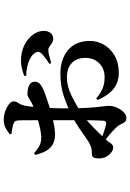

<svg xmlns="http://www.w3.org/2000/svg" viewBox="147 -776 705 1040"><g transform="rotate(-90 500.0 -255.5)"><path d="M295.1 -546.2 293.1 -555.1Q310.6 -569.8 329.4 -579.1Q348.1 -588.3 372.1 -588.3Q394.1 -588.3 417.1 -580.3Q440.1 -572.4 455.6 -560.2Q471.2 -548 471.2 -536.1Q471.2 -520.9 462.2 -508.4Q453.2 -495.9 448.5 -477.2Q443.8 -455.3 440.6 -416.9Q437.3 -378.6 435.5 -335.9Q433.6 -293.1 433.6 -257.6Q433.6 -191.1 435.7 -149.6Q437.8 -108.2 440.4 -83.9Q443 -59.5 445.1 -45Q447.2 -30.5 447.2 -17Q447.2 2.6 437.7 24.3Q428.1 46 413.2 61.1Q398.2 76.2 381.1 76.2Q366.5 76.2 359.4 67Q352.3 57.8 346.6 44.7Q341 31.6 328.7 19.9Q309.1 -0.6 289.5 -16.8Q269.9 -33 251.3 -46.7L263.7 -62.2Q286.5 -51.9 308.4 -44.8Q330.3 -37.7 345.2 -34.1Q357.7 -32.2 361.7 -36.1Q365.8 -39.9 366.8 -50.2Q369.5 -97.4 369.5 -152Q369.5 -206.6 369.5 -272Q369.5 -294 369.6 -326.3Q369.8 -358.5 369.5 -392.9Q369.3 -427.3 369.1 -456.1Q368.8 -484.9 368.8 -500.1Q368.1 -518.7 365 -524.8Q361.8 -530.9 351.6 -534.9Q340.8 -539.3 326.9 -541.7Q313 -544 295.1 -546.2ZM190.7 -423.9Q208.5 -408.5 222.1 -399.8Q235.7 -391 249.3 -388Q262.9 -385 279.3 -385Q299.1 -386 324.4 -391.4Q349.6 -396.8 374.8 -404.3Q400 -411.7 418.6 -418.4Q459.6 -433.2 478.9 -446Q498.2 -458.7 504.6 -459.5Q508.2 -459.5 519.5 -459.3Q530.9 -459.2 544.1 -456.1Q557.4 -453 567.3 -444.8Q577.2 -436.5 578 -420.3Q578.7 -395.3 546.7 -378.9Q526.9 -368.9 492.5 -357.4Q458.1 -345.8 426.4 -335.6Q416.3 -332.4 391.8 -326.3Q367.3 -320.2 340.1 -315.2Q312.9 -310.2 292.1 -310.2Q266.8 -310.2 245.1 -319.4Q223.5 -328.5 207.5 -352.1Q191.5 -375.8 181.1 -417.8ZM239.5 -121.7Q252.3 -127.7 276.3 -144.9Q300.3 -162 331 -182.6Q361.7 -203.2 392.1 -217.9Q445.8 -244.7 500.2 -263.1Q554.6 -281.4 620.8 -281.4Q698.9 -281.4 748.8 -240.3Q798.7 -199.1 798.7 -121.1Q798.7 -80.9 778 -45.2Q757.3 -9.6 718.6 12.7Q679.8 35 626 35Q588.3 35 560.4 20.2Q532.5 5.4 512.8 -20.6Q493.1 -46.6 478.9 -79.9L488 -87.5Q506.6 -69.2 535 -55.5Q563.4 -41.8 602.1 -41.8Q647.7 -41.8 677.4 -70.7Q707 -99.7 707 -147.3Q707 -172.7 696.7 -195.3Q686.4 -217.9 662.9 -232Q639.5 -246.1 599.2 -246.1Q552.1 -246.1 500.3 -220.2Q448.5 -194.2 401.9 -163Q380.2 -148.6 355.9 -126.5Q331.5 -104.4 309.3 -81.8Q287.1 -59.3 271.7 -42.8Q254.4 -23.8 245 -9.5Q235.6 4.8 222.5 4.8Q211.4 4.8 202.6 -0.5Q193.8 -5.8 185.6 -14Q173.5 -26.4 167.9 -41.1Q162.4 -55.7 162.4 -70.8Q162.4 -96.2 168.9 -104Q175.5 -111.7 193.3 -111.2Q207.9 -110.7 217.6 -113.5Q227.3 -116.4 239.5 -121.7ZM610.4 -466.1 609.4 -477.5Q631.9 -486.4 659.6 -491.8Q687.4 -497.2 719.6 -492.9Q756.4 -488.7 786.7 -470.6Q816.9 -452.5 835 -426.7Q853.1 -400.9 853.4 -371.1Q853.6 -350.8 842.3 -335.4Q831 -320 807.2 -320.2Q797.4 -320.6 787.4 -327Q777.4 -333.5 767.8 -340.4Q758.3 -347.3 748.2 -346.8Q734.8 -346.5 713.8 -340.5Q692.7 -334.6 679.3 -331.5L673.9 -339.7Q685.2 -347.4 704.1 -361.5Q723.1 -375.6 730.1 -382.9Q737.5 -391.3 739.4 -398.3Q741.2 -405.2 735.9 -415Q726 -433.3 704.7 -444.6Q683.4 -455.8 658.2 -461.3Q633.1 -466.9 610.4 -466.1Z"/></g></svg>

Font: Source Han Serif JP VF
Style: Regular
Weight: 250
Designer: Ryoko NISHIZUKA 西塚涼子 (kana & ideographs); Frank Grießhammer (Latin, Greek & Cyrillic); Wenlong ZHANG 张文龙 (bopomofo); San
Foundry: Adobe
Version: Version 2.001;hotconv 1.1.0;makeotfexe 2.6.0